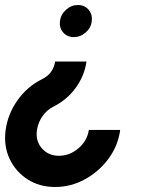

<svg xmlns="http://www.w3.org/2000/svg" viewBox="-52 -533 624 766"><path d="M242.5 -385Q216 -385 200 -403.5Q184 -422 187 -448Q190.5 -475.5 211.5 -494.2Q232.5 -513 258.5 -513Q285.5 -513 301.5 -494.2Q317.5 -475.5 314 -448Q311 -422 290 -403.5Q269 -385 242.5 -385ZM168 213Q105 213 57.5 182.2Q10 151.5 -14 100Q-38 48.5 -29.5 -14.5Q-20.5 -79 18.2 -133.5Q57 -188 115.5 -217Q160.5 -239 168 -287.5H293Q285 -230.5 250 -182.5Q215 -134.5 161 -107.5Q135 -94.5 117.5 -69.5Q100 -44.5 95.5 -14.5Q89 28.5 114.8 58.5Q140.5 88.5 183.5 88.5Q226 88.5 261 58.5Q296 28.5 302.5 -14.5H427.5Q419 48.5 381 100Q343 151.5 287 182.2Q231 213 168 213Z"/></svg>

Font: Urbanist
Style: Bold Italic
Weight: 700
Italic angle: -8°
Designer: Corey Hu
Foundry: Corey Hu
Version: Version 1.330; ttfautohint (v1.8.4.7-5d5b)